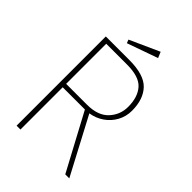

<svg xmlns="http://www.w3.org/2000/svg" viewBox="-224 -855 948 948"><g transform="rotate(45 250.0 -380.5)"><path d="M76 0V-623H240Q343 -623 385 -579Q427 -535 427 -455Q427 -415 408.5 -381Q390 -347 358 -325Q326 -303 287 -297L444 0H416L258 -295H103V0ZM103 -319H248Q325 -319 362.5 -359.5Q400 -400 400 -455Q400 -523 366.5 -561Q333 -599 248 -599H103ZM173 -673 166 -691 321 -761 334 -730Z"/></g></svg>

Font: Inconsolata ExtraLight
Style: Regular
Weight: 200
Monospace: yes
Designer: Raph Levien, Cyreal, Brenton Simpson
Foundry: Raph Levien, Cyreal, Google
Version: Version 3.001; ttfautohint (v1.8.2.53-6de2)